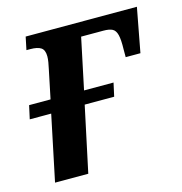

<svg xmlns="http://www.w3.org/2000/svg" viewBox="-86 -614 656 692"><g transform="rotate(-15 242.5 -268.0)"><path d="M36 0 87 -244H7L18 -294H98L120 -400Q123 -413 125 -425.5Q127 -438 127 -447Q127 -471 114 -479.5Q101 -488 74 -488H60L70 -536H485L454 -371H399V-400Q400 -436 395.5 -454Q391 -472 379.5 -478Q368 -484 346 -484H263L223 -294H333L322 -244H212L160 0Z"/></g></svg>

Font: Noto Serif SemiCondensed SemiBold
Style: Italic
Weight: 600
Width: 4
Italic angle: -12°
Designer: Monotype Design Team
Foundry: Monotype Imaging Inc.
Version: Version 2.014; ttfautohint (v1.8.4.7-5d5b)